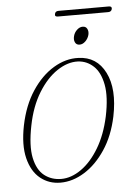

<svg xmlns="http://www.w3.org/2000/svg" viewBox="-48 -643 475 687"><g transform="rotate(-5 190.0 -299.5)"><path d="M244 -431.5Q310 -429.5 340.2 -369.2Q370.5 -309 350.5 -211.5Q336 -143 303.2 -94Q270.5 -45 228.2 -18.8Q186 7.5 142 7.5Q100.5 7.5 69.8 -17.2Q39 -42 27 -90.2Q15 -138.5 29 -208Q43.5 -279 77 -329.8Q110.5 -380.5 154.5 -407Q198.5 -433.5 244 -431.5ZM146 -5.5Q182 -5.5 217.8 -30.8Q253.5 -56 281.5 -102.8Q309.5 -149.5 323.5 -214Q338 -283.5 329.5 -328.2Q321 -373 297 -395.2Q273 -417.5 241 -419Q204.5 -420.5 166.8 -395.5Q129 -370.5 99 -322Q69 -273.5 55.5 -205.5Q41 -133.5 50.2 -89.5Q59.5 -45.5 85.2 -25.5Q111 -5.5 146 -5.5ZM253 -478.5Q241.5 -478.5 236.8 -488Q232 -497.5 235.5 -510.5Q238.5 -523 248.2 -532.2Q258 -541.5 269 -541.5Q280.5 -541.5 285.2 -532.2Q290 -523 287 -510.5Q283.5 -497.5 273.8 -488Q264 -478.5 253 -478.5ZM174.5 -595.5Q176.5 -605.5 188 -605.5H368.5Q380.5 -605.5 378.5 -595.5Q376 -585.5 364.5 -585.5H184Q172 -585.5 174.5 -595.5Z"/></g></svg>

Font: Fraunces 144pt Soft Thin
Style: Italic
Weight: 100
Italic angle: -16°
Version: Version 1.000;[0bf87f6ff]